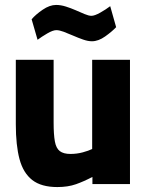

<svg xmlns="http://www.w3.org/2000/svg" viewBox="-20 -745 595 777"><path d="M212 12Q147 12 110.5 -16.5Q74 -45 59 -101Q44 -157 44 -242V-503H197V-249Q197 -201 202 -173Q207 -145 222 -133.5Q237 -122 265 -122Q291 -122 315 -128.5Q339 -135 353 -142V-503H506V0H354V-29Q320 -11 287.5 0.5Q255 12 212 12ZM352 -578Q336 -578 316 -585Q296 -592 275.5 -601Q255 -610 237.5 -616.5Q220 -623 208 -623Q194 -623 171 -609.5Q148 -596 132 -584L108 -667Q124 -686 152.5 -705.5Q181 -725 207 -725Q226 -725 246.5 -718.5Q267 -712 286.5 -703.5Q306 -695 322.5 -688Q339 -681 350 -681Q363 -681 386 -694Q409 -707 426 -720L450 -635Q433 -617 405.5 -597.5Q378 -578 352 -578Z"/></svg>

Font: Cairo ExtraBold
Style: Regular
Weight: 800
Designer: Mohamed Gaber, Accademia di Belle Arti di Urbino
Foundry: Kief Type Foundry, Accademia di Belle Arti di Urbino
Version: Version 3.117